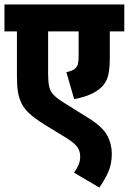

<svg xmlns="http://www.w3.org/2000/svg" viewBox="-20 -642 578 862"><path d="M538 -501H473V-382Q473 -331 465 -301Q457 -271 435 -250Q395 -212 313 -197L278 -318Q308 -324 319 -336Q327 -344 330 -355.5Q333 -367 333 -390V-501H196V-313Q196 -279 200 -257Q204 -235 218 -219Q232 -203 262 -184L382 -109Q443 -70 462.5 -32Q482 6 482 48Q482 95 465.5 131.5Q449 168 426 200L312 133Q323 119 331.5 101Q340 83 340 61Q340 38 328.5 20Q317 2 279 -22L181 -82Q138 -109 114 -130.5Q90 -152 77 -177Q65 -202 60.5 -229.5Q56 -257 56 -304V-501H0V-622H538Z"/></svg>

Font: Noto Sans Condensed ExtraBold
Style: Regular
Weight: 800
Width: 3
Designer: Monotype Design Team
Foundry: Monotype Imaging Inc.
Version: Version 2.013; ttfautohint (v1.8.4.7-5d5b)